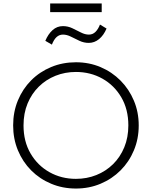

<svg xmlns="http://www.w3.org/2000/svg" viewBox="-20 -1075 878 1110"><path d="M419 15Q342 15 275.8 -12.8Q209.5 -40.5 160.2 -90Q111 -139.5 83.5 -206Q56 -272.5 56 -350Q56 -428 83.5 -494.5Q111 -561 160.2 -610.5Q209.5 -660 275.8 -687.5Q342 -715 419 -715Q495.5 -715 561.5 -687Q627.5 -659 677 -609Q726.5 -559 754.2 -492.8Q782 -426.5 782 -350Q782 -272.5 754.2 -206Q726.5 -139.5 677 -90Q627.5 -40.5 561.5 -12.8Q495.5 15 419 15ZM419 -41Q482 -41 537 -63Q592 -85 633.5 -125.8Q675 -166.5 698.5 -223.5Q722 -280.5 722 -350Q722 -443 681.2 -512.5Q640.5 -582 571.8 -620.5Q503 -659 419 -659Q356 -659 301 -637Q246 -615 204.5 -574.2Q163 -533.5 139.5 -476.8Q116 -420 116 -350Q116 -257 156.8 -187.5Q197.5 -118 266.2 -79.5Q335 -41 419 -41ZM280 -817 242 -839Q258 -877.5 283.8 -900.8Q309.5 -924 344 -924Q372.5 -924 398.2 -911.8Q424 -899.5 447.8 -887.2Q471.5 -875 494 -875Q516 -875 531.8 -890.5Q547.5 -906 558 -933L596 -910Q579.5 -871 552.8 -849Q526 -827 493 -827Q465 -827 439.5 -839Q414 -851 390.2 -863Q366.5 -875 344 -875Q323 -875 307.2 -860.8Q291.5 -846.5 280 -817ZM270 -1005V-1055H568V-1005Z"/></svg>

Font: Geologica Cursive Thin
Style: Regular
Weight: 250
Designer: Sindre Bremnes, Frode Helland
Foundry: Monokrom Skriftforlag AS
Version: Version 1.010;gftools[0.9.28]